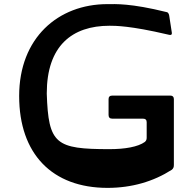

<svg xmlns="http://www.w3.org/2000/svg" viewBox="-20 -898 937 932"><path d="M502 14C620 14 725 -17 814 -74C821 -80 824 -86 824 -97V-417C824 -428 818 -434 807 -434H525C513 -434 507 -428 507 -417V-340C507 -328 513 -322 525 -322H674C686 -322 692 -316 692 -305V-230C692 -221 690 -215 683 -209C650 -185 586 -174 512 -174C250 -174 215 -198 207 -444C207 -676 330 -773 512 -773C539 -773 613 -773 792 -731C807 -727 816 -726 814 -740L802 -818C801 -827 798 -837 790 -839C613 -883 539 -878 502 -878C261 -878 73 -713 73 -432C73 -151 233 14 502 14Z"/></svg>

Font: OpenDyslexic3
Style: Regular
Weight: 400
Designer: Abelardo Gonzalez
Version: Version 3.001;PS 003.001;hotconv 1.0.88;makeotf.lib2.5.64775